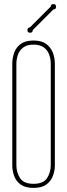

<svg xmlns="http://www.w3.org/2000/svg" viewBox="-20 -908 328 938"><path d="M248 -101Q248 -73 238 -47.5Q228 -22 205.5 -6Q183 10 144 10Q104 10 81.5 -6Q59 -22 49.5 -47.5Q40 -73 40 -101V-596Q40 -625 49.5 -651Q59 -677 81.5 -693.5Q104 -710 144 -710Q183 -710 205.5 -693.5Q228 -677 238 -651Q248 -625 248 -596ZM60 -101Q60 -66 78 -38Q96 -10 144 -10Q192 -10 210 -38Q228 -66 228 -101V-596Q228 -619 220.5 -640.5Q213 -662 194.5 -676Q176 -690 144 -690Q112 -690 93.5 -676Q75 -662 67.5 -640.5Q60 -619 60 -596ZM140 -761Q140 -748 127 -748Q114 -748 114 -761Q114 -773 126 -774L228 -876Q228 -888 241 -888Q254 -888 254 -875Q254 -862 241 -862Z"/></svg>

Font: Wire One
Style: Regular
Weight: 400
Designer: Alexei Vanyashin, Gayaneh Bagdasaryan
Foundry: Cyreal
Version: Version 1.102; ttfautohint (v1.8.3)